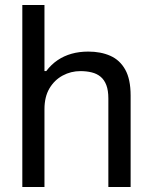

<svg xmlns="http://www.w3.org/2000/svg" viewBox="-20 -743 603 763"><path d="M68.7 0V-723H156.7V-460.5H163.7Q183.9 -487 209 -503.9Q234 -520.8 264.4 -529.4Q294.9 -538 330.9 -538Q380.9 -538 418.7 -521.1Q456.5 -504.3 477.8 -466.1Q499.1 -428 499.1 -363.3V0H410.6V-351.4Q410.6 -384 402.5 -405Q394.4 -426 379.6 -438.2Q364.8 -450.4 344.2 -455.4Q323.7 -460.4 299.4 -460.4Q261.8 -460.4 229.1 -442.8Q196.4 -425.2 176.5 -391.7Q156.7 -358.2 156.7 -309.2V0Z"/></svg>

Font: Archivo SemiBold
Style: Regular
Weight: 600
Designer: Hector Gatti
Foundry: Omnibus-Type
Version: Version 2.001